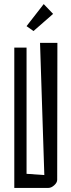

<svg xmlns="http://www.w3.org/2000/svg" viewBox="-20 -920 350 940"><path d="M194 -900 240 -852 144 -768 110 -792ZM217 0H50V-687H110V-69L197 -63L176 -710H261L260 -40Q260 -26 245.5 -13Q231 0 217 0Z"/></svg>

Font: Bahiana
Style: Regular
Weight: 400
Designer: Pablo Cosgaya & Dani Raskovsky
Foundry: Pablo Cosgaya & Dani Raskovsky
Version: Version 1.005